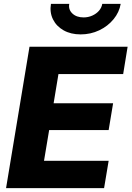

<svg xmlns="http://www.w3.org/2000/svg" viewBox="-20 -968 677 988"><path d="M11.2 0 131.8 -727.5H636.7L613.8 -586.9H280.8L255.9 -436.5H562L539.1 -298.8H232.9L206.5 -140.6H539.1L515.6 0ZM395 -791Q344.2 -791 307.1 -812Q270 -833 252.4 -868.9Q234.9 -904.8 242.2 -948.2H336.4Q331.1 -918.9 352.3 -898.7Q373.5 -878.4 410.2 -878.4Q434.1 -878.4 454.8 -887.7Q475.6 -897 489.3 -912.6Q502.9 -928.2 506.3 -948.2H601.1Q593.8 -904.8 564.2 -868.9Q534.7 -833 490.5 -812Q446.3 -791 395 -791Z"/></svg>

Font: Inter ExtraBold
Style: Italic
Weight: 800
Italic angle: -9.3988°
Designer: Rasmus Andersson
Foundry: rsms
Version: Version 4.001;git-66647c0bb